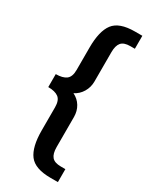

<svg xmlns="http://www.w3.org/2000/svg" viewBox="-213 -807 768 949"><g transform="rotate(30 171.0 -332.5)"><path d="M102 -96V-228Q102 -268 82 -283Q62 -298 23 -298V-372Q62 -372 82 -387Q102 -402 102 -441V-569Q102 -663 135 -706.5Q168 -750 257 -750H299V-676H273Q237 -676 222 -658.5Q207 -641 207 -603V-436Q207 -403 190.5 -375.5Q174 -348 146 -334Q175 -320 191 -293.5Q207 -267 207 -233V-62Q207 -24 222 -6.5Q237 11 273 11H299V85H257Q168 85 135 41.5Q102 -2 102 -96Z"/></g></svg>

Font: Pridi
Style: Regular
Weight: 400
Designer: Katatrad Team
Foundry: CadsonDemak
Version: Version 1.001